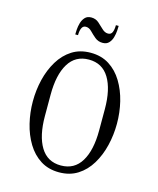

<svg xmlns="http://www.w3.org/2000/svg" viewBox="-109 -782 717 869"><g transform="rotate(15 250.0 -347.5)"><path d="M250 10Q200 10 163 -13.5Q126 -37 101.5 -77.5Q77 -118 65 -168Q53 -218 53 -270Q53 -323 65 -372.5Q77 -422 101.5 -462.5Q126 -503 163 -526.5Q200 -550 250 -550Q300 -550 337 -526.5Q374 -503 398.5 -462.5Q423 -422 435 -372.5Q447 -323 447 -270Q447 -218 435 -168Q423 -118 398.5 -77.5Q374 -37 337 -13.5Q300 10 250 10ZM250 -22Q313 -22 345 -74.5Q377 -127 377 -220V-320Q377 -413 345 -465.5Q313 -518 250 -518Q187 -518 155 -465.5Q123 -413 123 -320V-220Q123 -127 155 -74.5Q187 -22 250 -22ZM289 -607Q268 -607 253 -619.5Q238 -632 225.5 -645Q213 -658 198 -658Q185 -658 179 -645.5Q173 -633 173 -612H160Q160 -620 161 -635Q162 -650 166.5 -666Q171 -682 181.5 -693.5Q192 -705 211 -705Q232 -705 246.5 -692Q261 -679 274 -666.5Q287 -654 302 -654Q316 -654 321.5 -666.5Q327 -679 327 -700H340Q340 -693 339 -677.5Q338 -662 333.5 -646Q329 -630 318.5 -618.5Q308 -607 289 -607Z"/></g></svg>

Font: Xanh Mono
Style: Regular
Weight: 400
Monospace: yes
Designer: Lam Bao, Duy Dao
Foundry: Yellow Type Foundry
Version: Version 3.101; ttfautohint (v1.8.3)